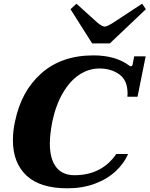

<svg xmlns="http://www.w3.org/2000/svg" viewBox="-20 -1010 810 1040"><path d="M362 -960 394 -990 508 -887Q534 -866 547 -866Q560 -866 593 -887L750 -990L770 -960L575 -775H479ZM50 -250Q50 -302 61 -350Q94 -515 203.5 -612.5Q313 -710 486 -710Q607 -710 681 -654Q682 -653 684 -652Q686 -651 689 -651Q695 -651 698 -659L707 -705H769L725 -486H670L671 -503Q671 -575 626.5 -607Q582 -639 519 -639Q460 -639 409 -605Q358 -571 320 -505.5Q282 -440 263 -350Q250 -279 250 -233Q250 -149 284 -105Q318 -61 383 -61Q531 -61 610 -176H674Q652 -125 606.5 -82.5Q561 -40 494 -15Q427 10 345 10Q197 10 123.5 -59Q50 -128 50 -250Z"/></svg>

Font: Taviraj Black
Style: Italic
Weight: 900
Italic angle: -12°
Designer: Katatrad Team
Foundry: CadsonDemak
Version: Version 1.001